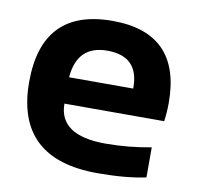

<svg xmlns="http://www.w3.org/2000/svg" viewBox="-64 -579 667 645"><g transform="rotate(10 270.0 -256.5)"><path d="M270 -512.7Q503.4 -512.7 503.4 -274.4Q503.4 -242.7 499 -210.9H158.7Q158.7 -102.5 317.9 -102.5Q395.5 -102.5 473.1 -117.2V-14.6Q405.3 0 308.1 0Q29.3 0 29.3 -262.2Q29.3 -512.7 270 -512.7ZM158.7 -300.8H377.4V-304.7Q377.4 -411.1 270 -411.1Q167.5 -411.1 158.7 -300.8Z"/></g></svg>

Font: Voltera
Style: Bold
Weight: 700
Designer: Bernd Montag
Version: Version 1.301